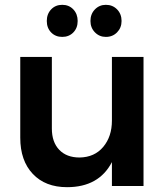

<svg xmlns="http://www.w3.org/2000/svg" viewBox="-20 -771 696 796"><path d="M302 -684Q302 -655 284 -636.5Q266 -618 238 -618Q210 -618 192 -636.5Q174 -655 174 -684Q174 -713 192 -732Q210 -751 238 -751Q266 -751 284 -732Q302 -713 302 -684ZM484 -684Q484 -656 465.5 -637Q447 -618 419 -618Q392 -618 373.5 -637Q355 -656 355 -684Q355 -713 373.5 -732Q392 -751 419 -751Q447 -751 465.5 -732Q484 -713 484 -684ZM575 -535V0H444V-99Q390 5 258 5Q168 5 116 -50Q64 -105 64 -200V-535H195V-238Q195 -182 225.5 -150Q256 -118 310 -118Q372 -119 408 -162Q444 -205 444 -271V-535Z"/></svg>

Font: TypoPRO Montserrat Alternates
Style: Regular
Weight: 500
Designer: Julieta Ulanovsky
Foundry: Julieta Ulanovsky
Version: Version 6.001